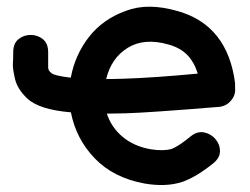

<svg xmlns="http://www.w3.org/2000/svg" viewBox="-20 -548 737 566"><path d="M406 -7Q470 4 518 -12Q558 -26 608 -66Q628 -82 628.5 -101.5Q629 -121 616 -137Q603 -153 582.5 -157.5Q562 -162 542 -146Q507 -117 486 -109Q461 -102 424 -108Q374 -117 341 -145Q308 -173 295 -213Q319 -213 351 -214Q419 -216 626 -233Q647 -235 661 -251.5Q675 -268 673 -288V-303Q651 -473 505 -515Q416 -541 351 -516Q284 -492 243 -440Q202 -388 189 -321L188 -319Q139 -325 131 -333Q122 -340 122 -349V-394Q122 -420 106.5 -432.5Q91 -445 70.5 -445Q50 -445 34.5 -432.5Q19 -420 19 -394Q19 -373 18 -360.5Q17 -348 23 -321Q29 -287 61 -257Q96 -225 187 -217H189Q204 -139 259 -81.5Q314 -24 406 -7ZM293 -315Q308 -377 356.5 -407Q405 -437 476 -417Q512 -407 532.5 -385.5Q553 -364 563 -331Q436 -319 346 -316Q318 -315 293 -315Z"/></svg>

Font: Balsamiq Sans
Style: Regular
Weight: 400
Designer: Michael Angeles
Foundry: Balsamiq SRL
Version: Version 1.020; ttfautohint (v1.8.4.7-5d5b);gftools[0.9.26]